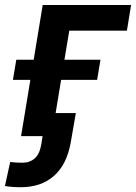

<svg xmlns="http://www.w3.org/2000/svg" viewBox="-67 -556 555 784"><path d="M468.3 -535.6 451.2 -430.7H215.8L144.5 0H19L107.4 -535.6ZM-14.2 -230 -0.5 -312H343.3L329.6 -230ZM17.6 208.5Q0.5 208.5 -15.4 207.3Q-31.2 206.1 -46.9 203.6L-25.4 105.5Q-13.7 106.9 0 107.7Q13.7 108.4 25.4 108.4Q55.2 108.4 75.2 90.3Q95.2 72.3 101.6 33.2L106.9 0H61.5L76.7 -94.2H242.7L221.7 26.4Q205.6 116.2 153.1 162.4Q100.6 208.5 17.6 208.5Z"/></svg>

Font: Inter 20pt SemiBold
Style: Italic
Weight: 600
Italic angle: -9.3988°
Version: Version 4.001;git-66647c0bb